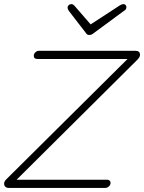

<svg xmlns="http://www.w3.org/2000/svg" viewBox="-43 -918 704 938"><path d="M394 -747.1Q382.8 -747.1 378.9 -753.9L293 -865.2Q287.1 -874 287.1 -880.9Q287.1 -887.7 292.5 -892.8Q297.9 -897.9 306.2 -897.9Q313 -897.9 319.8 -891.1L399.9 -798.8L543 -892.1Q553.2 -897.9 559.1 -897.9Q567.4 -897.9 571.5 -892.3Q575.7 -886.7 574.2 -879.9Q572.8 -870.1 563 -865.2L409.2 -752Q402.8 -747.1 394 -747.1ZM-1 0Q-10.7 0 -16.8 -5.6Q-22.9 -11.2 -22.9 -21Q-22.9 -31.2 -12.2 -42L580.1 -629.9H139.2Q122.1 -629.9 122.1 -646Q122.1 -655.3 130.1 -662.6Q138.2 -669.9 147 -669.9H618.2Q641.1 -669.9 641.1 -649.9Q641.1 -639.2 627.9 -626L38.1 -40H481Q488.3 -40 492.7 -35.6Q497.1 -31.2 497.1 -24.9Q497.1 -14.6 489 -7.3Q481 0 472.2 0Z"/></svg>

Font: Comic Neue Light
Style: Italic
Weight: 300
Italic angle: -12°
Designer: Craig Rozynski
Foundry: Craig Rozynski
Version: Version 2.003;hotconv 1.0.109;makeotfexe 2.5.65596